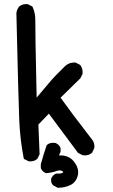

<svg xmlns="http://www.w3.org/2000/svg" viewBox="-20 -764 540 921"><path d="M255.9 136.2 234.4 124.5 233.4 123.5 232.9 122.6Q223.1 111.3 225.6 93.3V92.3L226.1 91.3Q232.9 75.7 248.5 68.8L250 68.4H251.5Q272.9 70.3 281.2 64Q281.7 63.5 282.2 63.2Q282.7 63 283.2 62.5Q284.7 61 279.3 57.1Q269.5 49.8 251 56.2Q239.7 60.5 227.5 63Q215.3 65.4 201.7 66.4H200.2L198.7 65.9Q190.9 62.5 185.3 56.9Q179.7 51.3 176.3 43.5L175.8 42V41V25.4V24.4V23.9Q188 -21 203.6 -66.4L204.1 -67.9L205.1 -68.8Q220.7 -82.5 246.1 -78.1H246.6L247.6 -77.6Q263.2 -70.8 270 -55.2L270.5 -53.7V-52.7V-37.1V-35.6L270 -34.7L262.7 -18.6Q285.6 -19.5 303.5 -12.5Q321.3 -5.4 333.5 9.8Q360.8 43.5 353.5 76.7Q349.6 92.8 340.8 104.7Q332 116.7 317.9 123.5Q304.7 129.9 289.8 133.3Q274.9 136.7 258.8 136.7H257.3ZM116.7 9.3 97.2 -0.5 94.2 -2 93.8 -4.9Q76.2 -94.2 72.3 -188.5Q68.4 -282.2 58.6 -701.2V-701.7Q61 -719.2 71.8 -732.4L72.3 -732.9Q87.9 -746.1 111.8 -744.1H112.8L113.8 -743.7L133.3 -733.9L135.3 -732.9L136.2 -731Q150.4 -700.7 149.4 -663.1Q148.4 -627.9 155.8 -295.9Q184.1 -329.1 211.9 -362.3Q228 -381.8 247.8 -402.6Q267.6 -423.3 290 -444.8Q311 -465.8 341.3 -463.9H342.3L343.3 -463.4L362.8 -453.6L364.3 -452.6L365.2 -451.7Q377.9 -434.6 376 -410.6V-409.7L375.5 -408.7L365.7 -389.2L365.2 -388.2L364.3 -387.2Q293 -317.4 270.5 -295.4Q324.7 -219.7 421.4 -94.7Q434.6 -79.1 432.6 -55.2V-54.2L432.1 -53.2L422.4 -32.7L421.9 -31.7L420.9 -30.8Q403.3 -15.1 377 -19.5H376L375.5 -20L356 -29.8L354.5 -30.8L353.5 -31.7L214.4 -218.8L164.1 -166.5Q168 -66.9 169.9 -25.9V-23.9L169.4 -22.9L159.7 -3.4L159.2 -2L158.2 -1.5Q150.4 5.4 140.4 8.1Q130.4 10.7 118.7 9.8H117.7Z"/></svg>

Font: NaikaiFont
Style: SemiBold
Weight: 600
Version: Version 1.89